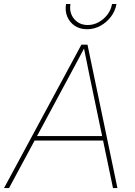

<svg xmlns="http://www.w3.org/2000/svg" viewBox="-40 -954 684 974"><path d="M-19.5 0 373 -727.5H403.8L555.7 0H533.2L415.5 -563.5Q407.7 -602.5 399.7 -641.6Q391.6 -680.7 383.8 -719.7H392.6Q371.6 -680.7 351.1 -641.6Q330.6 -602.5 309.1 -563.5L5.9 0ZM127.4 -241.2 131.3 -263.7H492.2L488.3 -241.2ZM401.4 -805.7Q365.7 -805.7 339.6 -823Q313.5 -840.3 301.3 -869.4Q289.1 -898.4 294.9 -933.6H317.4Q310.1 -889.2 335.9 -858.2Q361.8 -827.1 405.3 -827.1Q434.6 -827.1 460.7 -841.6Q486.8 -856 505.1 -880.1Q523.4 -904.3 528.3 -933.6H550.8Q544.9 -898.4 522.9 -869.4Q501 -840.3 469.2 -823Q437.5 -805.7 401.4 -805.7Z"/></svg>

Font: Inter 20pt Thin
Style: Italic
Weight: 250
Italic angle: -9.3988°
Version: Version 4.001;git-66647c0bb